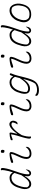

<svg xmlns="http://www.w3.org/2000/svg" viewBox="1899 -2696 1001 4840"><g transform="rotate(-90 2400.0 -275.5)"><path d="M339 -536Q389 -536 422.5 -512Q456 -488 472 -456H477Q493 -505 506.5 -555.5Q520 -606 528 -659Q533 -695 533.5 -714Q534 -733 527 -750Q539 -756 554 -756Q573 -756 581.5 -737.5Q590 -719 583 -678Q572 -604 551.5 -535.5Q531 -467 507.5 -402Q484 -337 464 -274Q444 -211 433 -148Q424 -98 428 -45Q436 -36 452 -36Q467 -36 484.5 -49Q502 -62 518 -82.5Q534 -103 542 -123H548Q548 -111 546.5 -98.5Q545 -86 540 -67Q531 -37 510 -16Q486 8 451 8Q418 8 394 -20Q370 -48 379 -114Q381 -132 385 -151H379Q338 -78 288.5 -34Q239 10 183 10Q129 10 97 -23Q65 -56 56.5 -109.5Q48 -163 64 -224L68 -240Q97 -355 138 -419Q179 -483 230 -509.5Q281 -536 339 -536ZM99 -94Q112 -68 132.5 -53Q153 -38 183 -38Q217 -38 249 -57.5Q281 -77 319 -121.5Q357 -166 406 -241Q418 -283 432.5 -325.5Q447 -368 461 -410Q440 -449 412 -468.5Q384 -488 341 -488Q265 -488 209 -431Q153 -374 119 -246L115 -231Q108 -205 102.5 -168Q97 -131 99 -94Z M724 -495Q787 -517 844 -526.5Q901 -536 947 -536Q964 -536 977 -523Q990 -510 988 -492Q983 -452 966.5 -409.5Q950 -367 930 -324.5Q910 -282 893 -240.5Q876 -199 868 -160Q863 -132 863 -110.5Q863 -89 867 -66Q881 -48 899 -38.5Q917 -29 945 -29Q995 -29 1035 -51.5Q1075 -74 1112 -125H1118Q1121 -103 1118 -88Q1112 -58 1088 -34Q1065 -11 1028 2.5Q991 16 941 16Q900 16 868 -3Q836 -22 821.5 -60Q807 -98 818 -154Q828 -206 845 -248.5Q862 -291 880.5 -329.5Q899 -368 915 -407Q931 -446 940 -491L934 -496Q890 -491 851.5 -478.5Q813 -466 783 -455.5Q753 -445 733 -445Q722 -445 717.5 -454.5Q713 -464 716 -477Q718 -487 724 -495ZM976 -751Q988 -755 1006 -755Q1030 -755 1039 -737Q1048 -719 1041 -692L1035 -668Q1023 -665 1004 -665Q955 -665 971 -731Z M1295 -506Q1345 -522 1380.5 -529Q1416 -536 1456 -536Q1473 -536 1477.5 -523Q1482 -510 1475 -470.5Q1468 -431 1449 -350L1456 -347Q1490 -401 1530.5 -444.5Q1571 -488 1612 -514Q1653 -540 1686 -540Q1708 -540 1723 -533.5Q1738 -527 1749 -516Q1768 -497 1774.5 -470.5Q1781 -444 1775 -421L1771 -407Q1751 -334 1706 -334Q1698 -334 1687 -337V-343Q1708 -372 1719 -399Q1730 -426 1735 -460Q1717 -488 1681 -488Q1651 -488 1607 -457.5Q1563 -427 1513 -368.5Q1463 -310 1414 -227Q1405 -197 1396.5 -166Q1388 -135 1383 -104Q1377 -66 1377 -43.5Q1377 -21 1380 2Q1372 6 1361 6Q1342 6 1332 -10Q1322 -26 1328 -69Q1339 -139 1359.5 -206.5Q1380 -274 1401 -344.5Q1422 -415 1434 -493L1429 -498Q1390 -489 1366.5 -480Q1343 -471 1328.5 -464.5Q1314 -458 1302 -458Q1279 -458 1286 -488Q1289 -499 1295 -506Z M1924 -495Q1987 -517 2044 -526.5Q2101 -536 2147 -536Q2164 -536 2177 -523Q2190 -510 2188 -492Q2183 -452 2166.5 -409.5Q2150 -367 2130 -324.5Q2110 -282 2093 -240.5Q2076 -199 2068 -160Q2063 -132 2063 -110.5Q2063 -89 2067 -66Q2081 -48 2099 -38.5Q2117 -29 2145 -29Q2195 -29 2235 -51.5Q2275 -74 2312 -125H2318Q2321 -103 2318 -88Q2312 -58 2288 -34Q2265 -11 2228 2.5Q2191 16 2141 16Q2100 16 2068 -3Q2036 -22 2021.5 -60Q2007 -98 2018 -154Q2028 -206 2045 -248.5Q2062 -291 2080.5 -329.5Q2099 -368 2115 -407Q2131 -446 2140 -491L2134 -496Q2090 -491 2051.5 -478.5Q2013 -466 1983 -455.5Q1953 -445 1933 -445Q1922 -445 1917.5 -454.5Q1913 -464 1916 -477Q1918 -487 1924 -495ZM2176 -751Q2188 -755 2206 -755Q2230 -755 2239 -737Q2248 -719 2241 -692L2235 -668Q2223 -665 2204 -665Q2155 -665 2171 -731Z M2740 -536Q2795 -536 2832 -513Q2869 -490 2893 -449H2899Q2906 -469 2914 -489Q2922 -509 2931 -526Q2940 -529 2948 -529Q2984 -529 2966 -485Q2935 -412 2913.5 -328Q2892 -244 2871 -158.5Q2850 -73 2820 8Q2779 117 2712.5 161Q2646 205 2543 205Q2495 205 2461.5 193Q2428 181 2414 165Q2402 152 2406 133Q2409 120 2417 110H2423Q2447 136 2477.5 146.5Q2508 157 2560 157Q2645 157 2712 112Q2731 85 2744 59.5Q2757 34 2772 -3Q2788 -43 2801.5 -88.5Q2815 -134 2828 -183L2822 -185Q2776 -109 2715.5 -64.5Q2655 -20 2587 -20Q2528 -20 2496 -48Q2464 -76 2457.5 -123.5Q2451 -171 2465 -230L2469 -246Q2497 -356 2540 -419Q2583 -482 2635 -509Q2687 -536 2740 -536ZM2504 -101Q2532 -67 2587 -67Q2627 -67 2668 -85Q2709 -103 2754 -149.5Q2799 -196 2853 -281Q2860 -311 2868 -341Q2876 -371 2884 -400Q2859 -447 2826.5 -468Q2794 -489 2750 -489Q2672 -489 2612.5 -430Q2553 -371 2519 -246L2515 -231Q2505 -192 2502.5 -161.5Q2500 -131 2504 -101Z M3124 -495Q3187 -517 3244 -526.5Q3301 -536 3347 -536Q3364 -536 3377 -523Q3390 -510 3388 -492Q3383 -452 3366.5 -409.5Q3350 -367 3330 -324.5Q3310 -282 3293 -240.5Q3276 -199 3268 -160Q3263 -132 3263 -110.5Q3263 -89 3267 -66Q3281 -48 3299 -38.5Q3317 -29 3345 -29Q3395 -29 3435 -51.5Q3475 -74 3512 -125H3518Q3521 -103 3518 -88Q3512 -58 3488 -34Q3465 -11 3428 2.5Q3391 16 3341 16Q3300 16 3268 -3Q3236 -22 3221.5 -60Q3207 -98 3218 -154Q3228 -206 3245 -248.5Q3262 -291 3280.5 -329.5Q3299 -368 3315 -407Q3331 -446 3340 -491L3334 -496Q3290 -491 3251.5 -478.5Q3213 -466 3183 -455.5Q3153 -445 3133 -445Q3122 -445 3117.5 -454.5Q3113 -464 3116 -477Q3118 -487 3124 -495ZM3376 -751Q3388 -755 3406 -755Q3430 -755 3439 -737Q3448 -719 3441 -692L3435 -668Q3423 -665 3404 -665Q3355 -665 3371 -731Z M3939 -536Q3989 -536 4022.5 -512Q4056 -488 4072 -456H4077Q4093 -505 4106.5 -555.5Q4120 -606 4128 -659Q4133 -695 4133.5 -714Q4134 -733 4127 -750Q4139 -756 4154 -756Q4173 -756 4181.5 -737.5Q4190 -719 4183 -678Q4172 -604 4151.5 -535.5Q4131 -467 4107.5 -402Q4084 -337 4064 -274Q4044 -211 4033 -148Q4024 -98 4028 -45Q4036 -36 4052 -36Q4067 -36 4084.5 -49Q4102 -62 4118 -82.5Q4134 -103 4142 -123H4148Q4148 -111 4146.5 -98.5Q4145 -86 4140 -67Q4131 -37 4110 -16Q4086 8 4051 8Q4018 8 3994 -20Q3970 -48 3979 -114Q3981 -132 3985 -151H3979Q3938 -78 3888.5 -34Q3839 10 3783 10Q3729 10 3697 -23Q3665 -56 3656.5 -109.5Q3648 -163 3664 -224L3668 -240Q3697 -355 3738 -419Q3779 -483 3830 -509.5Q3881 -536 3939 -536ZM3699 -94Q3712 -68 3732.5 -53Q3753 -38 3783 -38Q3817 -38 3849 -57.5Q3881 -77 3919 -121.5Q3957 -166 4006 -241Q4018 -283 4032.5 -325.5Q4047 -368 4061 -410Q4040 -449 4012 -468.5Q3984 -488 3941 -488Q3865 -488 3809 -431Q3753 -374 3719 -246L3715 -231Q3708 -205 3702.5 -168Q3697 -131 3699 -94Z M4559 -536Q4612 -536 4649 -508Q4686 -480 4706.5 -433.5Q4727 -387 4729.5 -329.5Q4732 -272 4715 -212L4710 -194Q4682 -91 4620.5 -40.5Q4559 10 4458 10Q4383 10 4334 -23.5Q4285 -57 4267.5 -114Q4250 -171 4268 -243L4272 -259Q4294 -347 4336.5 -408.5Q4379 -470 4436.5 -503Q4494 -536 4559 -536ZM4553 -488Q4506 -488 4460 -459Q4414 -430 4378.5 -378.5Q4343 -327 4324 -257L4319 -238Q4304 -180 4316 -129.5Q4328 -79 4375 -47Q4397 -40 4419.5 -36.5Q4442 -33 4464 -33Q4549 -33 4599 -78.5Q4649 -124 4668 -202L4672 -218Q4692 -300 4681 -365Q4670 -430 4631 -470Q4598 -488 4553 -488Z"/></g></svg>

Font: Recursive Mn Csl St Lt
Style: Italic
Weight: 300
Italic angle: -15°
Monospace: yes
Version: Version 1.079;hotconv 1.0.112;makeotfexe 2.5.65598; ttfautoh